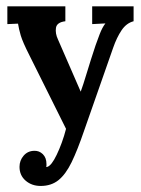

<svg xmlns="http://www.w3.org/2000/svg" viewBox="-20 -396 454 619"><path d="M111.1 203.5Q82.5 203.5 62.7 186.5Q42.9 169.4 42.9 141.9Q42.9 121.4 56.1 106Q69.3 90.6 90.2 90.2Q106.3 89.5 118.1 101Q129.8 112.6 129.8 132.7Q129.8 135.3 129.8 137.5Q129.8 139.7 129.1 142.6Q130.5 142.6 132.7 141.9Q146.3 137.5 162.8 103Q171.3 85.4 179.1 64Q187 42.5 192.9 19.4L74.4 -218.6Q53.2 -260.4 46.9 -281.6Q40.7 -302.9 38.1 -319.8L3.7 -318.3V-375.5H190.7V-327.5Q163.2 -324.2 160.4 -306.2Q157.7 -288.2 166.9 -268.8L240.2 -100.5Q247.5 -119.9 259.8 -160.8Q272.1 -201.7 288.2 -250.1Q293 -264 301.4 -286Q309.9 -308 319.8 -320.5L277.2 -318.3V-375.5H410.7V-327.5Q387.6 -321.6 372 -298.5Q356.4 -275.4 344.7 -241.7L250.8 26.4Q229.9 87.6 210.9 126.9Q191.8 166.1 168.5 184.8Q145.2 203.5 111.1 203.5Z"/></svg>

Font: Parastoo
Style: Regular
Weight: 400
Foundry: Saber Rastikerdar (saber.rastikerdar@gmail.com)
Version: Version 3.000